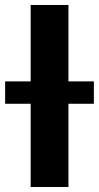

<svg xmlns="http://www.w3.org/2000/svg" viewBox="-62 -747 394 767"><path d="M60.5 -727.1H211.4V0H60.5ZM313 -332.5H-41.5V-421.9H313Z"/></svg>

Font: My Font
Style: Bold
Weight: 500
Designer: Rasmus Andersson
Foundry: rsms
Version: Version 0.001